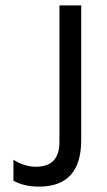

<svg xmlns="http://www.w3.org/2000/svg" viewBox="-20 -694 398 714"><path d="M282 -173Q282 0 125 0Q69 0 30 -22V-100Q70 -74 114 -74Q201 -74 201 -166V-674H282Z"/></svg>

Font: Hind Mysuru
Style: Regular
Weight: 400
Designer: Manushi Parikh, Hitesh Malaviya
Foundry: Indian Type Foundry
Version: Version 0.703;PS 1.0;hotconv 1.0.86;makeotf.lib2.5.63406